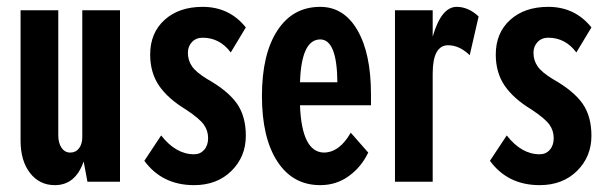

<svg xmlns="http://www.w3.org/2000/svg" viewBox="-20 -530 1772 560"><path d="M140 10Q95 10 67.5 -25.5Q40 -61 40 -120V-500H150V-135Q150 -113 159.5 -99Q169 -85 185 -85Q201 -85 210.5 -97.5Q220 -110 220 -130V-500H330V0H235L224 -59Q200 10 140 10Z M571 -510Q649 -510 697 -450L653 -377Q621 -420 571 -420Q552 -420 540 -407.5Q528 -395 528 -376Q528 -354 540 -336.5Q552 -319 585 -299Q645 -265 671 -228Q697 -191 697 -134Q697 -73 655 -31.5Q613 10 546 10Q453 10 401 -61L450 -135Q493 -80 546 -80Q564 -80 575.5 -93Q587 -106 587 -127Q587 -149 574.5 -166.5Q562 -184 523 -210Q470 -242 444 -280Q418 -318 418 -371Q418 -434 460 -472Q502 -510 571 -510Z M914 -510Q983 -510 1022.5 -442Q1062 -374 1062 -255V-223H855Q860 -87 924 -85Q970 -85 1003 -143L1054 -85Q1034 -43 997.5 -16.5Q961 10 914 10Q834 10 789 -59Q744 -128 744 -250Q744 -372 789 -441Q834 -510 914 -510ZM855 -290H964Q963 -415 914 -415Q859 -415 855 -290Z M1350 -369Q1320 -398 1287 -398Q1242 -398 1242 -315V0H1132V-500H1242V-423Q1267 -510 1312 -510Q1346 -510 1376 -482Z M1579 -510Q1657 -510 1705 -450L1661 -377Q1629 -420 1579 -420Q1560 -420 1548 -407.5Q1536 -395 1536 -376Q1536 -354 1548 -336.5Q1560 -319 1593 -299Q1653 -265 1679 -228Q1705 -191 1705 -134Q1705 -73 1663 -31.5Q1621 10 1554 10Q1461 10 1409 -61L1458 -135Q1501 -80 1554 -80Q1572 -80 1583.5 -93Q1595 -106 1595 -127Q1595 -149 1582.5 -166.5Q1570 -184 1531 -210Q1478 -242 1452 -280Q1426 -318 1426 -371Q1426 -434 1468 -472Q1510 -510 1579 -510Z"/></svg>

Font: Gully ECD Medium
Style: Regular
Weight: 500
Width: 2
Designer: jaikishan Patel
Foundry: MagicType
Version: Version 1.000;Glyphs 3.2 (3242)